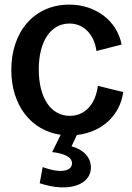

<svg xmlns="http://www.w3.org/2000/svg" viewBox="-20 -573 573 832"><path d="M165 151 152 221C281 264 374 226 374 153C374 109 342 75 290 61L313 12C421 0 500 -72 514 -174L404 -201C394 -121 348 -71 283 -71C200 -71 148 -149 148 -272C148 -393 199 -471 281 -471C342 -471 388 -425 398 -352L507 -380C487 -483 395 -553 280 -553C131 -553 29 -439 29 -270C29 -116 115 -7 243 11L206 86C258 92 292 107 292 135C292 167 246 181 165 151Z"/></svg>

Font: Ronzino Medium
Style: Regular
Weight: 500
Designer: Nunzio Mazzaferro
Foundry: Collletttivo
Version: Version 1.000;Glyphs 3.3 (3337)